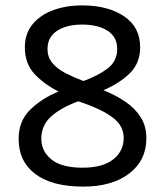

<svg xmlns="http://www.w3.org/2000/svg" viewBox="-20 -774 612 711"><path d="M285 -754Q379 -754 439 -714Q499 -674 499 -599Q499 -540 460.5 -502.5Q422 -465 363 -440Q408 -422 444 -397.5Q480 -373 501 -340Q522 -307 522 -262Q522 -180 458.5 -131.5Q395 -83 288 -83Q173 -83 111 -129.5Q49 -176 49 -260Q49 -326 92 -368Q135 -410 197 -435Q142 -463 107 -501Q72 -539 72 -599Q72 -649 100 -683.5Q128 -718 176 -736Q224 -754 285 -754ZM284 -683Q227 -683 191.5 -660Q156 -637 156 -593Q156 -562 174 -540.5Q192 -519 222 -503.5Q252 -488 289 -474Q342 -493 378 -520Q414 -547 414 -593Q414 -637 378.5 -660Q343 -683 284 -683ZM133 -260Q133 -214 170.5 -183.5Q208 -153 286 -153Q360 -153 399 -183.5Q438 -214 438 -263Q438 -309 396.5 -339.5Q355 -370 287 -393L270 -399Q203 -374 168 -341.5Q133 -309 133 -260Z"/></svg>

Font: Noto Sans Telugu UI
Style: Regular
Weight: 400
Designer: Jelle Bosma - Monotype Design Team
Foundry: Monotype Imaging Inc.
Version: Version 2.005; ttfautohint (v1.8.4.7-5d5b)